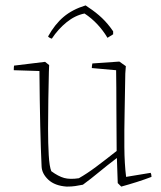

<svg xmlns="http://www.w3.org/2000/svg" viewBox="-20 -684 597 711"><path d="M227 7Q183 4 159 -18.5Q135 -41 134 -68Q131 -131 129 -219.5Q127 -308 126 -421L31 -424Q31 -435 32 -441L147 -455L162 -443L161 -417Q160 -372 159 -316.5Q158 -261 158 -206.5Q158 -152 160.5 -109.5Q163 -67 170 -50Q196 -31 217.5 -25Q239 -19 272 -24Q302 -41 335.5 -66Q369 -91 412 -125Q411 -204 411 -284Q411 -364 410 -424L320 -432Q320 -436 320.5 -440Q321 -444 322 -449L422 -456L446 -439L444 -412Q443 -341 441.5 -271Q440 -201 440.5 -139Q441 -77 447 -29L538 -44Q541 -38 541 -29Q515 -19 486.5 -10Q458 -1 429 7L416 -6L413 -94V-99Q376 -71 346.5 -46.5Q317 -22 287 0Q271 3 258.5 5Q246 7 227 7ZM297 -664 307 -657Q336 -638 358 -617Q380 -596 399 -568V-557L378 -544Q362 -571 340.5 -594Q319 -617 293 -634Q258 -627 226.5 -601.5Q195 -576 172 -541Q170 -541 165 -543.5Q160 -546 158 -549Q183 -594 215.5 -621.5Q248 -649 297 -664Z"/></svg>

Font: Labrada ExtraLight
Style: Regular
Weight: 200
Designer: Mercedes Jáuregui
Foundry: Omnibus-Type Team
Version: Version 1.000; ttfautohint (v1.8.4.7-5d5b)